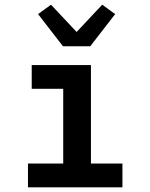

<svg xmlns="http://www.w3.org/2000/svg" viewBox="-20 -797 640 817"><path d="M99 0V-101H249V-419H115V-520H367V-101H501V0ZM248 -600 142 -737 197 -777 306 -661 415 -777 470 -737 364 -600Z"/></svg>

Font: R Plex Mono
Style: Bold
Weight: 700
Monospace: yes
Designer: Belleve Invis
Foundry: Belleve Invis
Version: Version 31.8.0